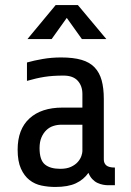

<svg xmlns="http://www.w3.org/2000/svg" viewBox="-20 -735 521 762"><path d="M406 0Q399 0 388.5 -2Q378 -4 367 -9Q356 -14 346.5 -24Q337 -34 331 -49Q312 -22 281 -7.5Q250 7 199 7Q172 7 145 1.5Q118 -4 97 -20.5Q76 -37 63 -66Q50 -95 50 -141Q50 -222 97 -265Q144 -308 228 -308H307V-362Q307 -394 288.5 -414.5Q270 -435 232 -435Q189 -435 157 -430Q125 -425 87 -414V-487Q115 -495 150 -501Q185 -507 222 -507Q271 -507 303.5 -497.5Q336 -488 355.5 -467.5Q375 -447 383.5 -416Q392 -385 392 -342V-102Q392 -87 402 -78.5Q412 -70 436 -70V0ZM219 -65Q245 -65 262 -73Q279 -81 289 -92.5Q299 -104 303 -116Q307 -128 307 -135V-240H223Q207 -240 191.5 -235Q176 -230 164 -218.5Q152 -207 144.5 -189.5Q137 -172 137 -147Q137 -100 158 -82.5Q179 -65 219 -65ZM305 -580 245 -664 185 -580H89L201 -715H289L402 -580Z"/></svg>

Font: Share
Style: Regular
Weight: 400
Designer: Ralph du Carrois
Version: Version 1.002